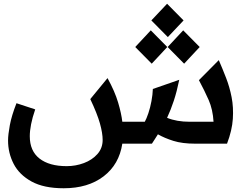

<svg xmlns="http://www.w3.org/2000/svg" viewBox="-20 -767 1334 1025"><path d="M320 238Q214 238 148.5 202Q83 166 53 108Q23 50 23 -17Q23 -48 32.5 -99Q42 -150 68 -216L168 -183Q153 -140 146 -104Q139 -68 139 -40Q139 39 191 79.5Q243 120 336 120Q384 120 428 103.5Q472 87 500 55.5Q528 24 528 -20Q528 -56 513.5 -108Q499 -160 462 -238L554 -350Q593 -279 610.5 -220Q628 -161 633 -117H753Q762 -133 772 -162.5Q782 -192 788.5 -227Q795 -262 796 -292L937 -341Q924 -278 908 -229.5Q892 -181 872 -138Q923 -117 993 -117H1120Q1116 -183 1094 -233Q1072 -283 1042 -339L1148 -446Q1168 -400 1187 -351Q1206 -302 1216.5 -248Q1227 -194 1223 -132.5Q1219 -71 1192 0H1022Q953 0 905.5 -15Q858 -30 823 -50Q816 -38 807.5 -25.5Q799 -13 791 0H633Q616 111 533 174.5Q450 238 320 238ZM876 -569 788 -658 872 -747 960 -658ZM790 -427 702 -516 785 -605 873 -516ZM963 -427 875 -516 958 -605 1046 -516Z"/></svg>

Font: Lexend SemiBold
Style: Regular
Weight: 600
Designer: Bonnie Shaver-Troup, Thomas Jockin
Foundry: Lexend
Version: Version 1.005; ttfautohint (v1.8.3)